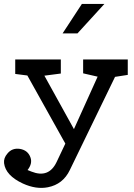

<svg xmlns="http://www.w3.org/2000/svg" viewBox="-75 -738 670 958"><path d="M333.5 -718.3H445.8L311.5 -571.3H237.3ZM251 -21.5 61.5 -361.3 1 -369.1V-441.4H228.5V-371.1L146.5 -360.4L293.9 -93.8L412.1 -355.5L339.8 -372.1V-441.4H562.5V-364.3L499 -354.5L273.4 110.4Q239.3 181.6 164.1 196.3Q105.5 208 39.1 177.7Q-46.9 137.7 -54.7 76.2Q-57.6 50.8 -38.1 28.3Q-14.6 -1 24.4 4.9Q64.5 11.7 77.1 47.9Q87.9 78.1 62.5 110.4L82 118.2Q168 152.3 207 71.3Z"/></svg>

Font: Hopone
Style: Regular
Weight: 400
Foundry: SIL International (SIL)
Version: Version 1.00 September 3, 2015, initial release